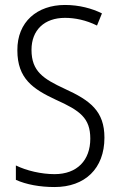

<svg xmlns="http://www.w3.org/2000/svg" viewBox="-20 -744 485 774"><path d="M401 -189C401 -296 344 -339 241 -386C155 -426 107 -456 107 -543C107 -623 159 -672 242 -672C282 -672 327 -663 371 -641L391 -690C351 -710 299 -724 242 -724C130 -724 49 -656 50 -541C50 -427 113 -385 205 -342C303 -298 344 -268 344 -185C344 -98 291 -42 200 -42C146 -42 87 -56 44 -77V-19C86 0 141 10 200 10C322 10 401 -64 401 -189Z"/></svg>

Font: Noto Sans Malayalam Condensed Light
Style: Regular
Weight: 300
Width: 3
Designer: Jelle Bosma - Monotype Design Team
Foundry: Monotype Imaging Inc.
Version: Version 2.104